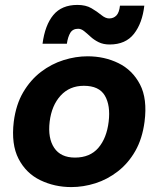

<svg xmlns="http://www.w3.org/2000/svg" viewBox="-20 -749 644 781"><path d="M270 12Q202 12 144 -16Q86 -44 55.5 -103Q25 -162 36 -254Q45 -324 74.5 -374Q104 -424 146.5 -456.5Q189 -489 238.5 -504.5Q288 -520 336 -520Q405 -520 462 -492Q519 -464 549.5 -405.5Q580 -347 568 -254Q559 -185 530.5 -135Q502 -85 459.5 -52Q417 -19 368 -3.5Q319 12 270 12ZM285 -108Q346 -108 380 -147.5Q414 -187 422 -254Q430 -320 406.5 -360Q383 -400 321 -400Q263 -400 226.5 -360Q190 -320 182 -254Q174 -187 200.5 -147.5Q227 -108 285 -108ZM298 -632Q276 -632 266 -615.5Q256 -599 252 -571H153Q163 -647 197 -688Q231 -729 295 -729Q329 -729 352 -715.5Q375 -702 392 -688Q409 -674 424 -674Q442 -674 453.5 -686Q465 -698 468 -726H567Q559 -655 525 -611.5Q491 -568 426 -568Q400 -568 381 -577.5Q362 -587 348 -600Q334 -613 322 -622.5Q310 -632 298 -632Z"/></svg>

Font: Inclusive Sans
Style: Bold Italic
Weight: 700
Italic angle: -7°
Designer: Olivia King
Foundry: Olivia King
Version: Version 2.004